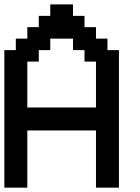

<svg xmlns="http://www.w3.org/2000/svg" viewBox="-20 -862 644 882"><path d="M52.7 0H0V-315.4V-631.8H26.4H52.7V-658.2V-684.6H79.1H105.5V-710.9V-737.3H131.8H158.2V-762.7V-789.1H184.6H210.9V-815.4V-841.8H262.7H315.4V-815.4V-789.1H341.8H368.2V-762.7V-737.3H394.5H420.9V-710.9V-684.6H447.3H473.6V-658.2V-631.8H500H526.4V-315.4V0H473.6H420.9V-131.8V-262.7H262.7H105.5V-131.8V0ZM262.7 -368.2H420.9V-473.6V-579.1H394.5H368.2V-605.5V-631.8H341.8H315.4V-658.2V-684.6H262.7H210.9V-658.2V-631.8H184.6H158.2V-605.5V-579.1H131.8H105.5V-473.6V-368.2Z"/></svg>

Font: VCR Jazz Mono
Style: Regular
Weight: 400
Version: Version 3.1